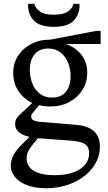

<svg xmlns="http://www.w3.org/2000/svg" viewBox="-20 -740 571 1017"><path d="M246 -176Q215 -176 188 -183L172 -165Q155 -145 150 -137.5Q145 -130 145 -124Q145 -110 157 -103Q169 -96 198 -94L381 -79Q509 -69 509 36Q509 98 470.5 148.5Q432 199 367 228Q302 257 224 257Q139 257 88 223Q37 189 37 135Q37 114 48.5 87.5Q60 61 94 27L136 -15Q60 -32 60 -83Q60 -109 78 -126Q96 -143 124 -169L151 -195Q104 -217 77 -258.5Q50 -300 50 -354Q50 -404 75 -443.5Q100 -483 144 -506.5Q188 -530 246 -530L487 -576H513V-507H329Q380 -489 411 -450Q442 -411 442 -354Q442 -305 417 -264.5Q392 -224 348 -200Q304 -176 246 -176ZM256 -223Q303 -223 328.5 -253.5Q354 -284 354 -337Q354 -375 340.5 -408Q327 -441 300.5 -462Q274 -483 236 -483Q189 -483 163.5 -452.5Q138 -422 138 -368Q138 -332 151 -298.5Q164 -265 190.5 -244Q217 -223 256 -223ZM121 98Q121 143 160.5 165.5Q200 188 266 188Q355 188 403.5 156Q452 124 452 72Q452 38 430.5 23.5Q409 9 356 5L181 -8Q151 27 136 49.5Q121 72 121 98ZM265 -598Q188 -598 157 -633.5Q126 -669 129 -720H162Q167 -697 191 -679.5Q215 -662 265 -662Q316 -662 340.5 -679.5Q365 -697 369 -720H401Q404 -669 373 -633.5Q342 -598 265 -598Z"/></svg>

Font: Hedvig Letters Serif 14pt
Style: Regular
Weight: 400
Designer: Alexander Örn & Tor Weibull
Foundry: Kanon Foundry
Version: Version 1.000; ttfautohint (v1.8.4.7-5d5b)